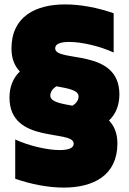

<svg xmlns="http://www.w3.org/2000/svg" viewBox="-20 -735 584 870"><path d="M49 -103V75C121 100 198 115 269 115C403 115 512 60 512 -85C512 -132 497 -165 474 -189C506 -219 521 -261 521 -307C521 -520 230 -450 230 -516C230 -537 256 -545 294 -545C351 -545 435 -525 495 -497V-675C423 -700 346 -715 275 -715C141 -715 32 -660 32 -515C32 -468 47 -435 70 -411C38 -381 23 -339 23 -293C23 -80 314 -150 314 -84C314 -63 288 -55 250 -55C193 -55 109 -75 49 -103ZM208 -302C208 -317 217 -333 236 -344C291 -334 336 -326 336 -298C336 -283 327 -267 308 -256C253 -266 208 -274 208 -302Z"/></svg>

Font: Chess Sans Black
Style: Regular
Weight: 900
Designer: Wolf Bōese
Foundry: Wolf Bōese
Version: Version 7.223;Glyphs 3.3 (3306)